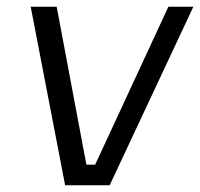

<svg xmlns="http://www.w3.org/2000/svg" viewBox="-20 -549 593 569"><path d="M173 0 71 -529H148L236 -61H262L479 -529H553L305 0Z"/></svg>

Font: Sora Light
Style: Italic
Weight: 300
Designer: Jonathan Barnbrook, Juli√°n Moncada
Version: Version 1.000